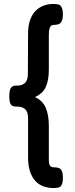

<svg xmlns="http://www.w3.org/2000/svg" viewBox="-20 -787 378 971"><path d="M252 164Q221 164 197 154.5Q173 145 156.5 125.5Q140 106 131 77.5Q122 49 122 12V-189Q122 -206 118 -217.5Q114 -229 106.5 -235.5Q99 -242 89 -245Q79 -248 67 -248H60Q41 -248 34 -260Q27 -272 27 -300Q27 -322 31 -333.5Q35 -345 42.5 -349.5Q50 -354 59 -354H64Q76 -354 86 -356.5Q96 -359 104 -365.5Q112 -372 116.5 -383.5Q121 -395 121 -413L122 -618Q122 -654 131 -682Q140 -710 156.5 -728.5Q173 -747 197 -757Q221 -767 251 -767Q266 -767 276 -764Q286 -761 292 -749.5Q298 -738 298 -714Q298 -691 292 -679.5Q286 -668 276 -664.5Q266 -661 251 -661Q243 -661 238 -656.5Q233 -652 230 -641Q227 -630 227 -610V-437Q227 -408 223 -385.5Q219 -363 211 -346Q203 -329 189 -316.5Q175 -304 157 -296Q175 -288 189 -274.5Q203 -261 211 -242.5Q219 -224 223 -201Q227 -178 227 -151V22Q227 35 229.5 43.5Q232 52 237.5 55.5Q243 59 251 59Q265 59 275.5 62Q286 65 292 76Q298 87 298 112Q298 136 292 147.5Q286 159 275.5 161.5Q265 164 252 164Z"/></svg>

Font: Fredoka SemiCondensed Medium
Style: Regular
Weight: 500
Width: 4
Designer: Ben Nathan
Foundry: Milena B. Brandão, Ben Nathan
Version: Version 2.001